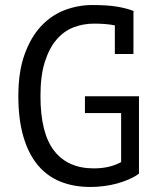

<svg xmlns="http://www.w3.org/2000/svg" viewBox="-20 -732 640 764"><path d="M437 -631Q403 -638 354 -638Q312 -638 273.5 -623.5Q235 -609 205.5 -575Q176 -541 158.5 -486Q141 -431 141 -350Q141 -202 195.5 -132Q250 -62 353 -62Q417 -62 462 -87V-282H318V-349H533V-41Q517 -29 494.5 -19Q472 -9 446.5 -2Q421 5 393.5 8.5Q366 12 340 12Q273 12 220 -9.5Q167 -31 130 -75.5Q93 -120 73 -188.5Q53 -257 53 -350Q53 -447 78 -516Q103 -585 144 -628.5Q185 -672 238 -692Q291 -712 347 -712Q407 -712 446 -705.5Q485 -699 512 -688L511 -684V-517H437Z"/></svg>

Font: PT Mono
Style: Regular
Weight: 400
Monospace: yes
Designer: A.Korolkova, I.Chaeva
Foundry: ParaType Ltd
Version: Version 1.001W OFL